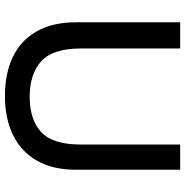

<svg xmlns="http://www.w3.org/2000/svg" viewBox="-6 -734 750 778"><g transform="rotate(90 369.0 -345.0)"><path d="M368.9 10Q277.9 10 210.8 -22.1Q143.6 -54.1 107 -118.6Q70.3 -183 70.3 -278.4V-700H176.5V-297.4Q176.5 -184 228.2 -137.2Q279.9 -90.3 371.8 -90.3Q465.1 -90.3 515.4 -137.2Q565.7 -184 565.7 -297.4V-700H667.8V-278.4Q667.8 -183 630.5 -118.7Q593.2 -54.4 526.2 -22.2Q459.2 10 368.9 10Z"/></g></svg>

Font: REM Medium
Style: Regular
Weight: 500
Designer: Octavio Pardo
Foundry: Ashler Design
Version: Version 1.005;gftools[0.9.28]